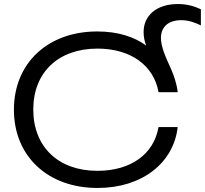

<svg xmlns="http://www.w3.org/2000/svg" viewBox="-20 -919 1016 952"><path d="M462 -763C217 -763 49 -606 49 -375C49 -145 216 13 464 13C683 13 841 -110 861 -289H766C743 -155 629 -72 463 -72C269 -72 145 -191 145 -376C145 -560 269 -678 463 -678C629 -678 743 -594 766 -462H861C857 -503 841 -548 828 -577C797 -645 778 -690 778 -731C778 -781 810 -819 879 -819C916 -819 947 -807 976 -793V-873C946 -887 910 -899 862 -899C755 -899 692 -841 692 -760C692 -735 697 -713 705 -693C645 -737 564 -763 462 -763Z"/></svg>

Font: Bounded Light
Style: Regular
Weight: 300
Designer: Vlad Churkin
Version: Version 3.0